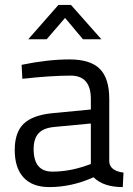

<svg xmlns="http://www.w3.org/2000/svg" viewBox="-20 -752 541 782"><path d="M40 0ZM40 -141Q40 -213 76.5 -248Q113 -283 193 -291L350 -306V-349Q350 -444 268 -444Q187 -444 71 -431L68 -488Q175 -510 263 -510Q348 -510 386.5 -471.5Q425 -433 425 -349V-93Q428 -56 483 -49L480 10Q401 10 361 -30Q272 10 181 10Q112 10 76 -29Q40 -68 40 -141ZM327 -76 350 -84V-249L202 -235Q157 -231 137 -209Q117 -187 117 -145Q117 -53 193 -53Q260 -53 327 -76ZM218 -732H269L393 -592H318L245 -679L170 -592H95Z"/></svg>

Font: Cairo
Style: Regular
Weight: 400
Designer: Mohamed Gaber, the designers of Titillium
Foundry: Kief Type Foundry
Version: Version 2.009; ttfautohint (v1.5.33-1714) -l 8 -r 50 -G 200 